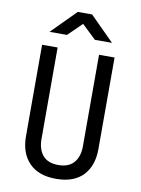

<svg xmlns="http://www.w3.org/2000/svg" viewBox="-102 -1018 804 1096"><g transform="rotate(10 300.0 -470.0)"><path d="M300 10Q198 10 144 -46.5Q90 -103 90 -200V-730H180V-200Q180 -140 209.5 -105Q239 -70 300 -70Q360 -70 390 -105Q420 -140 420 -200V-730H510V-200Q510 -102 456.5 -46Q403 10 300 10ZM119 -810 258 -950H341L481 -810H382L300 -888L220 -810Z"/></g></svg>

Font: Liga JetBrainsMono Nerd Font
Style: Regular
Weight: 400
Designer: Philipp Nurullin, Konstantin Bulenkov
Foundry: JetBrains
Version: Version 2.225; ttfautohint (v1.8.3)